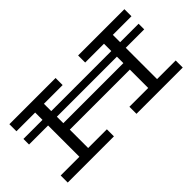

<svg xmlns="http://www.w3.org/2000/svg" viewBox="-52 -1141 1596 1596"><g transform="rotate(-45 745.5 -343.0)"><path d="M1204 -603V-517H1421V-451H1204V-83H1423V0H879V-83H1100V-299H394V-83H614V0H71V-83H291V-451H67V-517H291V-603H71V-686H614V-603H394V-517H1100V-603H879V-686H1423V-603ZM1100 -451H394V-375H1100Z"/></g></svg>

Font: BioRhyme Expanded
Style: Regular
Weight: 400
Width: 7
Designer: Aoife Mooney
Foundry: Aoife Mooney Type
Version: Version 1.001